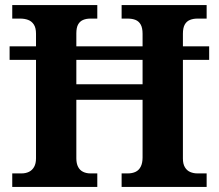

<svg xmlns="http://www.w3.org/2000/svg" viewBox="-20 -734 859 754"><path d="M28.1 0V-53H64.3Q81 -53 93.7 -59.2Q106.4 -65.3 113.9 -78.5Q121.4 -91.7 121.4 -112.3V-499H17.7V-552.1H121.4V-601.7Q121.4 -624.7 112.8 -637.8Q104.2 -650.8 90.3 -655.9Q76.5 -661 59.1 -661H28.1V-714H362.1V-661H335.1Q318.9 -661 306.3 -655.7Q293.7 -650.4 286.8 -638Q279.8 -625.6 279.8 -602.9V-552.1H539.9V-601.2Q539.9 -624.5 532.6 -637.4Q525.4 -650.4 512.4 -655.7Q499.4 -661 481.1 -661H457.6V-714H791.5V-661H755.3Q739.1 -661 725.9 -655.7Q712.7 -650.4 705.5 -637.4Q698.3 -624.5 698.3 -601.2V-552.1H801.4V-499H698.3V-111.3Q698.3 -90.4 706 -77.4Q713.7 -64.3 726.7 -58.7Q739.7 -53 755.3 -53H791.5V0H457.6V-53H481.6Q499.4 -53 512.4 -59.2Q525.4 -65.3 532.6 -79.4Q539.9 -93.4 539.9 -115.7V-342.2H279.8V-112.3Q279.8 -91.7 286.8 -78.5Q293.7 -65.3 306.3 -59.2Q318.9 -53 335.1 -53H362.1V0ZM279.8 -403.2H539.9V-499H279.8Z"/></svg>

Font: Noto Serif Telugu
Style: Regular
Weight: 400
Designer: Jelle Bosma - Monotype Design Team
Foundry: Monotype Imaging Inc.
Version: Version 2.003